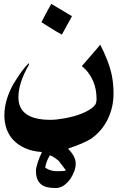

<svg xmlns="http://www.w3.org/2000/svg" viewBox="-20 -562 665 967"><path d="M274.9 247.1V247.6Q259.3 234.4 247.8 227.8Q236.3 221.2 230 220.2V222.2Q225.6 229 221.7 237.5Q217.8 246.1 214.8 254.2Q211.9 262.2 210.2 269.3Q208.5 276.4 208 280.3V282.7Q220.2 291 235.1 295.7Q250 300.3 268.6 300.3Q288.1 300.3 298.1 299.3Q308.1 298.3 310.5 296.9V293.9ZM342.3 -480.5Q335.9 -468.8 329.6 -456.5Q323.2 -444.3 316.4 -433.1Q304.7 -410.6 291.5 -387.7L262.2 -404.3Q244.1 -415.5 225.3 -427.2Q206.5 -439 188.5 -450.2Q193.8 -460 199.5 -471.2Q205.1 -482.4 210.4 -492.2Q217.3 -504.9 224.4 -517.6Q231.4 -530.3 238.3 -542.5ZM543.9 -178.7Q548.3 -156.2 550 -133.1Q551.8 -109.9 551.8 -92.8Q551.8 -48.3 541.5 -12Q531.2 24.4 515.1 52.7Q499 81.1 479.2 101.8Q459.5 122.6 439.9 136.2Q418.9 148.9 389.4 161.6Q359.9 174.3 324.7 185.5V189Q331.5 195.8 337.9 203.9Q344.2 211.9 349.6 221.2Q355 230.5 358.2 240.7Q361.3 251 361.3 261.7Q361.3 280.3 354 300.5Q346.7 320.8 334.5 338.4Q322.3 356 306.4 368.4Q290.5 380.9 272.9 383.8Q269 384.8 264.2 384.8Q259.3 384.8 256.3 384.8Q234.4 384.8 216.8 380.6Q199.2 376.5 186.8 366.2Q174.3 356 167.7 339.4Q161.1 322.8 161.1 297.9Q161.1 291.5 163.3 280.8Q165.5 270 169.7 257.3Q173.8 244.6 179 231.4Q184.1 218.3 189.9 207V203.6Q142.6 200.2 107.2 184.6Q71.8 168.9 48.3 144.5Q24.9 120.1 13.4 87.9Q2 55.7 2 19.5Q2 -21.5 14.6 -62.7Q27.3 -104 50.3 -143.6V-143.1Q72.3 -180.2 91.8 -205.8Q111.3 -231.4 125.5 -244.6V-235.4Q72.8 -144.5 72.8 -71.8Q72.8 41.5 234.9 41.5Q247.6 41.5 266.4 39.6Q285.2 37.6 306.6 33.7Q328.1 29.8 350.8 23.7Q373.5 17.6 394.3 9Q415 0.5 432.1 -10.3Q449.2 -21 459.5 -34.7V-34.2Q466.3 -45.4 466.3 -64.5Q466.3 -87.4 462.2 -109.9Q458 -132.3 449 -153.6Q439.9 -174.8 425.8 -194.1Q411.6 -213.4 392.1 -229Q403.3 -242.7 416 -256.6Q428.7 -270.5 439.9 -284.2Q451.2 -297.4 462.4 -310.1Q473.6 -322.8 484.9 -336.9Q494.1 -319.3 502.7 -300.3Q511.2 -281.2 518.8 -262.2Q526.4 -243.2 532.2 -224.6Q538.1 -206.1 541.5 -189.9Z"/></svg>

Font: XB Khoramshahr
Style: Bold
Weight: 700
Designer: Behnam
Foundry: Irmug
Version: Version 8.005 2009